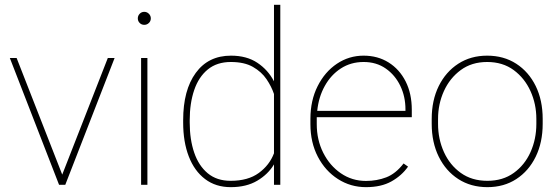

<svg xmlns="http://www.w3.org/2000/svg" viewBox="-20 -770 2325 800"><path d="M49.3 -528.3 239.3 -42.5 429.2 -528.3H457.5L252 0H226.1L21 -528.3Z M554.2 -693.4Q554.2 -704.6 562 -712.6Q569.8 -720.7 581.1 -720.7Q592.3 -720.7 600.3 -712.6Q608.4 -704.6 608.4 -693.4Q608.4 -682.1 600.3 -674.3Q592.3 -666.5 581.1 -666.5Q569.8 -666.5 562 -674.3Q554.2 -682.1 554.2 -693.4ZM594.2 -528.3V0H567.9V-528.3Z M743.2 -259.3V-269.5Q743.2 -394.5 795.7 -466.3Q848.1 -538.1 942.4 -538.1Q1007.8 -538.1 1052.2 -508.5Q1096.7 -479 1121.6 -431.2V-750H1147.9V0H1121.6V-85Q1097.2 -43.9 1052 -17.1Q1006.8 9.8 941.4 9.8Q878.9 9.8 834.5 -23.9Q790 -57.6 766.6 -118.2Q743.2 -178.7 743.2 -259.3ZM770.5 -269.5V-259.3Q770.5 -189 789.1 -134.3Q807.6 -79.6 845.5 -48.1Q883.3 -16.6 940.9 -16.6Q1013.7 -16.6 1058.3 -49.3Q1103 -82 1121.6 -131.3V-378.4Q1111.3 -409.2 1090.6 -439.9Q1069.8 -470.7 1033.9 -491.2Q998 -511.7 941.9 -511.7Q883.8 -511.7 845.7 -480.5Q807.6 -449.2 789.1 -394.5Q770.5 -339.8 770.5 -269.5Z M1504.9 9.8Q1440.9 9.8 1388.2 -23.9Q1335.4 -57.6 1304.4 -116.9Q1273.4 -176.3 1273.4 -252.9V-274.4Q1273.4 -351.6 1303.5 -411.1Q1333.5 -470.7 1383.8 -504.4Q1434.1 -538.1 1495.1 -538.1Q1553.7 -538.1 1599.1 -509.8Q1644.5 -481.4 1670.2 -430.7Q1695.8 -379.9 1695.8 -312.5V-281.7H1299.8Q1299.8 -278.3 1299.8 -274.4V-252.9Q1299.8 -187 1326.9 -133.3Q1354 -79.6 1400.4 -47.9Q1446.8 -16.1 1504.9 -16.1Q1550.3 -16.1 1589.6 -31.2Q1628.9 -46.4 1661.6 -88.9L1680.2 -75.7Q1653.8 -38.1 1611.1 -14.2Q1568.4 9.8 1504.9 9.8ZM1495.1 -511.7Q1441.9 -511.7 1400.4 -484.9Q1358.9 -458 1333.3 -411.9Q1307.6 -365.7 1301.8 -308.1H1669.4V-314.5Q1669.4 -367.7 1647.9 -412.4Q1626.5 -457 1587.4 -484.4Q1548.3 -511.7 1495.1 -511.7Z M1778.8 -253.9V-274.4Q1778.8 -352.1 1808.1 -411.4Q1837.4 -470.7 1889.4 -504.4Q1941.4 -538.1 2009.8 -538.1Q2079.1 -538.1 2131.1 -504.4Q2183.1 -470.7 2212.2 -411.4Q2241.2 -352.1 2241.2 -274.4V-253.9Q2241.2 -176.8 2212.2 -117.2Q2183.1 -57.6 2131.3 -23.9Q2079.6 9.8 2010.7 9.8Q1941.9 9.8 1889.6 -23.9Q1837.4 -57.6 1808.1 -117.2Q1778.8 -176.8 1778.8 -253.9ZM1805.2 -274.4V-253.9Q1805.2 -190.9 1829.6 -136.7Q1854 -82.5 1899.9 -49.6Q1945.8 -16.6 2010.7 -16.6Q2075.2 -16.6 2120.8 -49.6Q2166.5 -82.5 2190.7 -136.7Q2214.8 -190.9 2214.8 -253.9V-274.4Q2214.8 -336.4 2190.4 -390.4Q2166 -444.3 2120.4 -478Q2074.7 -511.7 2009.8 -511.7Q1945.3 -511.7 1899.7 -478Q1854 -444.3 1829.6 -390.4Q1805.2 -336.4 1805.2 -274.4Z"/></svg>

Font: Vazirmatn UI FD Thin
Style: Regular
Weight: 100
Designer: Saber Rastikerdar
Foundry: Saber Rastikerdar
Version: Version 33.003